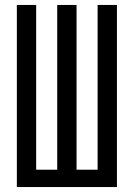

<svg xmlns="http://www.w3.org/2000/svg" viewBox="-20 -755 540 775"><path d="M48 0V-735H126V-70H211V-735H289V-70H374V-735H452V0Z"/></svg>

Font: Iosevka SS04
Style: Regular
Weight: 400
Monospace: yes
Designer: Belleve Invis
Foundry: Belleve Invis
Version: Version 19.0.0; ttfautohint (v1.8.4)